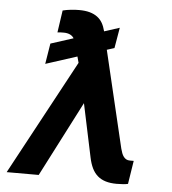

<svg xmlns="http://www.w3.org/2000/svg" viewBox="-53 -795 763 854"><g transform="rotate(5 328.0 -368.0)"><path d="M283.7 -512.1 276.3 -539.8 136.4 -494.7 151.3 -586.6 252.1 -619Q239 -640.3 206 -640.3Q200.3 -640.3 193 -640.1Q185.7 -639.9 178.3 -638.8L192.8 -737.9Q209.2 -742.2 228.9 -744.3Q248.6 -746.4 265.6 -746.4Q293.3 -746.4 313.4 -740.8Q333.5 -735.1 347.7 -724.4Q361.9 -713.8 370.6 -698.3Q379.3 -682.9 384.2 -663L384.6 -661.6L452.8 -683.6L437.1 -591.6L403.8 -581L506.4 -148.4Q509.2 -137.8 512.6 -128.7Q516 -119.7 521 -113.1Q525.9 -106.5 532.7 -102.8Q539.4 -99.1 549 -99.1H566.1L549.7 5Q532.3 9.2 499.3 9.2Q471.2 9.2 450.1 2.8Q429 -3.6 413.9 -16.7Q398.8 -29.8 389 -49.9Q379.3 -70 373.6 -97.3L323.2 -335.6L150.6 0H7.5Z"/></g></svg>

Font: Inter P Semi Bold
Style: Italic
Weight: 600
Italic angle: 9.39999°
Designer: Rasmus Andersson
Foundry: rsms
Version: Version 3.018;git-588b23468